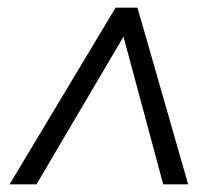

<svg xmlns="http://www.w3.org/2000/svg" viewBox="-20 -648 538 500"><path d="M5 -168 281 -628H338L470 -168H405L295 -577H316L75 -168Z"/></svg>

Font: Nunito Sans 10pt Condensed
Style: Italic
Weight: 400
Width: 3
Italic angle: -9°
Designer: Vernon Adams
Foundry: Vernon Adams
Version: Version 3.101;gftools[0.9.27]